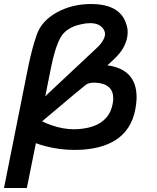

<svg xmlns="http://www.w3.org/2000/svg" viewBox="-58 -738 781 958"><path d="M351.5 9Q332.5 10 314 10Q239 10 167.5 -9Q143 -15.5 121 -23.5L76 200H-38L82 -401Q102 -499 126 -566.5Q150 -634 225.5 -676Q301 -718 397.5 -718Q523 -718 563 -640.5Q571 -625.5 576 -604.2Q581 -583 577.5 -557.5Q574 -532 559.2 -503.2Q544.5 -474.5 512 -444L478 -412Q623.5 -392 623.5 -253Q623.5 -236 621 -216.5Q608 -109 538 -53Q471 1 351.5 9ZM371 -315.5Q355.5 -304.5 152 -132.5Q178 -120 202.5 -112Q258 -93 312 -93Q333 -93 354 -96Q432 -106 470.5 -149Q497 -178 504.5 -222Q507 -235.5 507 -247Q507 -321 417.5 -325.5Q414 -325.5 410.5 -325.5Q385 -325.5 371 -315.5ZM422 -496Q441 -513.5 450.8 -528Q460.5 -542.5 464 -554.2Q467.5 -566 465.5 -575.5Q463.5 -585 458.5 -592.5Q439 -622.5 392 -622.5Q372 -622.5 347 -617Q272 -601 244 -550.5Q216 -500 196 -398L168 -258Z"/></svg>

Font: Argentum Sans
Style: Italic
Weight: 400
Italic angle: -11.3099°
Designer: Julieta Ulanovsky, Owen Earl, Rasmus Andersson, Cristiano Sobral
Foundry: The Argentum Sans Project Authors
Version: Version 3.131; ttfautohint (v1.8.4.7-5d5b-dirty)